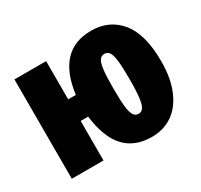

<svg xmlns="http://www.w3.org/2000/svg" viewBox="-123 -712 936 892"><g transform="rotate(-30 344.5 -266.5)"><path d="M669 -266Q669 -175 642 -111Q615 -47 567.5 -14.5Q520 18 457 18Q366 18 313.5 -38Q261 -94 246 -212H206V0H36V-533H206V-328H247Q276 -551 457 -551Q554 -551 611.5 -480.5Q669 -410 669 -266ZM500 -266Q500 -330 496 -364.5Q492 -399 483 -413Q474 -427 457 -427Q440 -427 430.5 -413Q421 -399 417 -365Q413 -331 413 -267Q413 -203 417 -168.5Q421 -134 430.5 -120Q440 -106 457 -106Q481 -106 490.5 -140.5Q500 -175 500 -266Z"/></g></svg>

Font: Fira Sans Extra Condensed ExtraBold
Style: Regular
Weight: 800
Width: 1
Designer: Carrois Corporate & Edenspiekermann AG
Foundry: Carrois Corporate GbR & Edenspiekermann AG
Version: Version 4.203